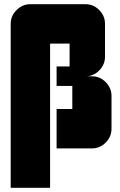

<svg xmlns="http://www.w3.org/2000/svg" viewBox="-20 -708 571 916"><path d="M388 -344H419Q457 -344 484.5 -316Q512 -288 512 -250V-94Q512 -56 484.5 -28Q457 0 419 0H250V-188H325V-298H250V-391H312V-500H219V188H31V-594Q31 -632 59 -660Q87 -688 125 -688H388Q426 -688 453.5 -660Q481 -632 481 -594V-438Q481 -400 453.5 -372Q426 -344 388 -344Z"/></svg>

Font: CostaRica
Style: Normal
Weight: 900
Version: Version 1.3